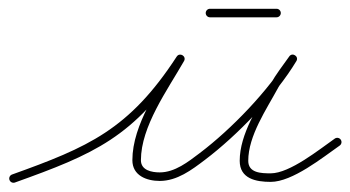

<svg xmlns="http://www.w3.org/2000/svg" viewBox="-23 -393 779 427"><path d="M10.2 12.9C10.2 12.9 10.2 12.9 10.2 12.9C185.6 -50 275.7 -87.5 386 -256.8C389.3 -262 386.8 -267.1 382.6 -269.6C378.5 -272.1 372.8 -272 369.7 -266.7C331.1 -198.9 271.4 -116.2 271.4 -36.7C271.4 -2.5 303.1 9.4 332.2 9.4C370.9 9.4 403.3 -15.1 432.7 -37.4C505 -92.1 589.5 -179.8 636.1 -257.1C639.3 -262.3 637.1 -267.4 633.2 -269.9C629.3 -272.5 623.8 -272.5 620.3 -267.5C606.1 -247.6 590.9 -227.9 578.8 -206.7C578.8 -206.7 578.7 -206.7 578.7 -206.6C578.7 -206.6 578.6 -206.5 578.6 -206.5C550.9 -155.2 510.1 -95 510.1 -35.4C510.1 4.5 546.2 11.5 579 11.5C627.3 11.5 694.3 -42.5 732.4 -69.2C736.7 -72.2 737.8 -78.1 734.8 -82.4C731.8 -86.7 725.9 -87.8 721.6 -84.8C687.7 -61.1 621.7 -7.5 579 -7.5C557.9 -7.5 529.1 -8.2 529.1 -35.4C529.1 -91 569.3 -149.3 595.4 -197.5C595.4 -197.5 595.3 -197.4 595.3 -197.4C595.3 -197.3 595.2 -197.3 595.2 -197.3C607 -217.9 622 -237.1 635.7 -256.5C639.3 -261.5 636.9 -266.7 632.8 -269.3C628.7 -272 623 -272.1 619.9 -266.9C574.5 -191.6 491.6 -105.8 421.3 -52.6C395.6 -33.2 366 -9.6 332.2 -9.6C314.2 -9.6 290.4 -14.3 290.4 -36.7C290.4 -111.9 349.5 -192.9 386.3 -257.3C389.3 -262.6 386.9 -267.7 382.9 -270.1C379 -272.5 373.4 -272.3 370 -267.2C264.1 -104.5 172.8 -65.5 3.8 -4.9C-1.1 -3.2 -3.7 2.3 -1.9 7.2C-0.2 12.1 5.3 14.7 10.2 12.9ZM444 -354.5C444 -354.5 444 -354.5 444 -354.5C493.3 -354.5 542.7 -354.5 592 -354.5C597.2 -354.5 601.5 -358.8 601.5 -364C601.5 -369.2 597.2 -373.5 592 -373.5C592 -373.5 592 -373.5 592 -373.5C542.7 -373.5 493.3 -373.5 444 -373.5C438.8 -373.5 434.5 -369.2 434.5 -364C434.5 -358.8 438.8 -354.5 444 -354.5Z"/></svg>

Font: FRB American Cursive Extralight
Style: Italic
Weight: 200
Italic angle: -25°
Version: Version 2.0;Modular Font Editor K font №1